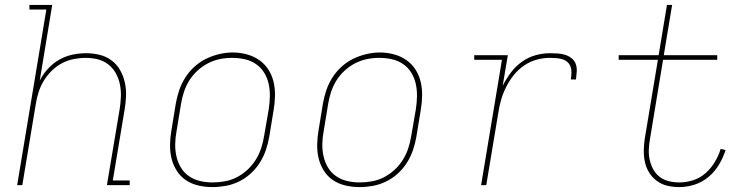

<svg xmlns="http://www.w3.org/2000/svg" viewBox="-20 -755 3040 783"><path d="M50 0 169 -716H100V-735H193L142 -426Q155 -452 175.5 -474.5Q196 -497 221.5 -511.5Q247 -526 275 -532Q303 -538 331 -538Q359 -538 386 -531.5Q413 -525 434.5 -509Q456 -493 469.5 -469.5Q483 -446 489 -419Q495 -392 494 -363.5Q493 -335 488 -307L440 -19H509V0H416L468 -310Q472 -335 473 -361Q474 -387 469 -411Q464 -435 452.5 -456Q441 -477 422 -492Q403 -507 379 -513Q355 -519 329 -519Q305 -519 280 -514Q255 -509 232.5 -497Q210 -485 191 -466.5Q172 -448 158.5 -425.5Q145 -403 137.5 -379.5Q130 -356 126 -331L71 0Z M846 8Q817 8 789 1.5Q761 -5 738.5 -20Q716 -35 701 -58.5Q686 -82 679.5 -109Q673 -136 673.5 -165Q674 -194 679 -223L697 -333Q702 -361 711 -387.5Q720 -414 735.5 -438.5Q751 -463 773 -483Q795 -503 821 -515.5Q847 -528 874.5 -534.5Q902 -541 929 -541Q958 -541 986 -533.5Q1014 -526 1036.5 -510.5Q1059 -495 1074 -472Q1089 -449 1095.5 -421.5Q1102 -394 1101.5 -365Q1101 -336 1096 -307L1078 -197Q1073 -169 1064 -142.5Q1055 -116 1039.5 -91.5Q1024 -67 1002 -47Q980 -27 954 -14.5Q928 -2 900.5 3Q873 8 846 8ZM846 -11Q871 -11 896.5 -15.5Q922 -20 945.5 -32Q969 -44 989 -62.5Q1009 -81 1023 -103.5Q1037 -126 1045 -150.5Q1053 -175 1057 -200L1076 -310Q1080 -336 1080.5 -362.5Q1081 -389 1075.5 -413.5Q1070 -438 1057 -459Q1044 -480 1023.5 -494Q1003 -508 978 -513.5Q953 -519 926 -519Q901 -519 876.5 -514Q852 -509 828.5 -497Q805 -485 785 -466.5Q765 -448 751.5 -426Q738 -404 730 -379.5Q722 -355 718 -330L700 -220Q695 -194 694.5 -168Q694 -142 699.5 -117.5Q705 -93 717.5 -72Q730 -51 750 -37Q770 -23 795 -17Q820 -11 846 -11Z M1446 8Q1417 8 1389 1.5Q1361 -5 1338.5 -20Q1316 -35 1301 -58.5Q1286 -82 1279.5 -109Q1273 -136 1273.5 -165Q1274 -194 1279 -223L1297 -333Q1302 -361 1311 -387.5Q1320 -414 1335.5 -438.5Q1351 -463 1373 -483Q1395 -503 1421 -515.5Q1447 -528 1474.5 -534.5Q1502 -541 1529 -541Q1558 -541 1586 -533.5Q1614 -526 1636.5 -510.5Q1659 -495 1674 -472Q1689 -449 1695.5 -421.5Q1702 -394 1701.5 -365Q1701 -336 1696 -307L1678 -197Q1673 -169 1664 -142.5Q1655 -116 1639.5 -91.5Q1624 -67 1602 -47Q1580 -27 1554 -14.5Q1528 -2 1500.5 3Q1473 8 1446 8ZM1446 -11Q1471 -11 1496.5 -15.5Q1522 -20 1545.5 -32Q1569 -44 1589 -62.5Q1609 -81 1623 -103.5Q1637 -126 1645 -150.5Q1653 -175 1657 -200L1676 -310Q1680 -336 1680.5 -362.5Q1681 -389 1675.5 -413.5Q1670 -438 1657 -459Q1644 -480 1623.5 -494Q1603 -508 1578 -513.5Q1553 -519 1526 -519Q1501 -519 1476.5 -514Q1452 -509 1428.5 -497Q1405 -485 1385 -466.5Q1365 -448 1351.5 -426Q1338 -404 1330 -379.5Q1322 -355 1318 -330L1300 -220Q1295 -194 1294.5 -168Q1294 -142 1299.5 -117.5Q1305 -93 1317.5 -72Q1330 -51 1350 -37Q1370 -23 1395 -17Q1420 -11 1446 -11Z M1942 0 2027 -511H1914V-530H2051L2030 -405Q2044 -433 2063 -458.5Q2082 -484 2107.5 -502.5Q2133 -521 2163 -529.5Q2193 -538 2222 -538Q2238 -538 2254 -537Q2270 -536 2284.5 -531.5Q2299 -527 2311 -517.5Q2323 -508 2328 -494Q2333 -480 2332 -463.5Q2331 -447 2329 -431H2308Q2310 -444 2310.5 -457.5Q2311 -471 2307 -482.5Q2303 -494 2294 -502Q2285 -510 2273 -513.5Q2261 -517 2248 -518Q2235 -519 2222 -519Q2195 -519 2168 -511.5Q2141 -504 2117 -487.5Q2093 -471 2075 -448.5Q2057 -426 2044 -400Q2031 -374 2023.5 -347.5Q2016 -321 2012 -294L1963 0Z M2751 8Q2725 8 2701.5 2.5Q2678 -3 2659 -17Q2640 -31 2627.5 -51Q2615 -71 2610 -94.5Q2605 -118 2605.5 -143Q2606 -168 2610 -193L2663 -511H2503V-530H2666L2700 -735H2721L2687 -530H2905V-511H2684L2631 -190Q2627 -168 2626 -146Q2625 -124 2629.5 -103.5Q2634 -83 2644 -64.5Q2654 -46 2670.5 -33.5Q2687 -21 2708 -16Q2729 -11 2751 -11Q2778 -11 2806.5 -20Q2835 -29 2857.5 -49Q2880 -69 2895.5 -95Q2911 -121 2919 -148L2939 -143Q2929 -112 2912 -83.5Q2895 -55 2869.5 -33.5Q2844 -12 2812.5 -2Q2781 8 2751 8Z"/></svg>

Font: Iosevka Slab Thin Extended
Style: Italic
Weight: 100
Width: 7
Italic angle: -9°
Monospace: yes
Designer: Belleve Invis
Foundry: Belleve Invis
Version: Version 11.1.0; ttfautohint (v1.8.3)